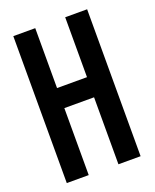

<svg xmlns="http://www.w3.org/2000/svg" viewBox="-121 -694 617 765"><g transform="rotate(-20 187.5 -311.5)"><path d="M29 0H122V-284H248V0H342V-623H249V-369H122V-623H29Z"/></g></svg>

Font: Inconsolata Condensed
Style: Bold
Weight: 700
Width: 3
Monospace: yes
Designer: Raph Levien, Cyreal, Brenton Simpson
Foundry: Raph Levien, Cyreal, Google
Version: Version 3.100